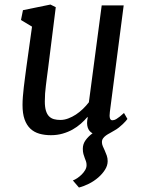

<svg xmlns="http://www.w3.org/2000/svg" viewBox="-20 -588 631 849"><path d="M79.6 -124Q79.6 -140.1 81.1 -160.2Q82.5 -180.2 85.2 -202.1Q87.9 -224.1 90.8 -246.8Q93.8 -269.5 96.7 -291.5L121.6 -470.2L72.8 -499.5L81.5 -543L203.1 -567.9L226.6 -556.2L192.9 -287.6Q189.9 -265.6 187.5 -246.3Q185.1 -227.1 182.9 -209.5Q180.7 -191.9 179.4 -174.8Q178.2 -157.7 178.2 -139.6Q178.2 -114.7 183.1 -98.6Q188 -82.5 197 -73.5Q206.1 -64.5 218.8 -61Q231.4 -57.6 247.1 -57.6Q264.2 -57.6 281.7 -64.2Q299.3 -70.8 315.7 -81.5Q332 -92.3 346.7 -106.4Q361.3 -120.6 373 -135.7L429.7 -564H526.9L465.8 -93.3Q460.9 -56.2 476.6 -56.2Q480.5 -56.2 484.9 -57.4Q489.3 -58.6 495.4 -62.3Q501.5 -65.9 509.5 -72.3Q517.6 -78.6 528.3 -88.4L543.5 -62Q541 -58.6 535.9 -52.5Q530.8 -46.4 522.9 -39.1Q515.1 -31.7 505.4 -23.9Q495.6 -16.1 483.9 -9.8Q475.6 -4.4 466.1 0.5Q456.5 5.4 448.7 11Q440.9 16.6 435.8 23.7Q430.7 30.8 430.7 40.5Q430.7 49.3 434.6 58.6Q438.5 67.9 443.4 78.1Q448.2 88.4 452.1 99.9Q456.1 111.3 456.1 124.5Q456.1 144 444.3 162.6Q432.6 181.2 414.3 197Q396 212.9 373.3 224.4Q350.6 235.8 329.1 241.2L302.2 210Q311.5 206.5 322 199.5Q332.5 192.4 341.6 183.3Q350.6 174.3 356.7 163.8Q362.8 153.3 362.8 142.1Q362.8 132.3 360.1 125Q357.4 117.7 354.5 110.1Q351.6 102.5 348.9 93Q346.2 83.5 346.2 69.8Q346.2 48.8 358.6 31.7Q371.1 14.6 389.2 1.5Q373.5 -6.8 367.9 -24.4Q362.3 -42 367.7 -66.9L367.2 -71.3Q354 -55.7 337.4 -41Q320.8 -26.4 300.8 -15.1Q280.8 -3.9 256.8 2.9Q232.9 9.8 205.1 9.8Q177.2 9.8 154.1 3.2Q130.9 -3.4 114.3 -19Q97.7 -34.7 88.6 -60.3Q79.6 -85.9 79.6 -124Z"/></svg>

Font: Merriweather
Style: Italic
Weight: 400
Italic angle: -7°
Designer: Eben Sorkin ( eben@eyebytes.com )
Foundry: Eben Sorkin ( eben@eyebytes.com )
Version: Version 1.005; ttfautohint (v0.97) -l 13 -r 13 -G 200 -x 24 